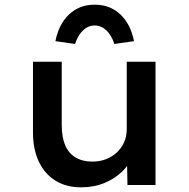

<svg xmlns="http://www.w3.org/2000/svg" viewBox="-20 -791 808 821"><path d="M326 10Q264 10 218 -18Q172 -46 146.5 -99Q121 -152 121 -226V-527H244V-256Q244 -205 258.5 -170.5Q273 -136 302.5 -118Q332 -100 375 -100Q406 -100 432.5 -110Q459 -120 479 -138.5Q499 -157 510.5 -182.5Q522 -208 522 -239V-527H645V0H525L523 -110L545 -122Q533 -87 502 -57Q471 -27 426.5 -8.5Q382 10 326 10ZM301 -603 217 -615Q231 -687 275 -729Q319 -771 385 -771Q451 -771 495 -729Q539 -687 553 -615L469 -603Q457 -640 435 -661Q413 -682 385 -682Q357 -682 335 -661Q313 -640 301 -603Z"/></svg>

Font: Lexend Exa Medium
Style: Regular
Weight: 500
Designer: Bonnie Shaver-Troup, Thomas Jockin
Foundry: Lexend
Version: Version 1.007